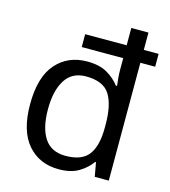

<svg xmlns="http://www.w3.org/2000/svg" viewBox="-114 -851 844 952"><g transform="rotate(15 308.5 -375.0)"><path d="M275 10Q175 10 115 -59.5Q55 -129 55 -265Q55 -405 115.5 -474Q176 -543 275 -543Q338 -543 377.5 -520Q417 -497 442 -464H448Q446 -477 444 -502.5Q442 -528 442 -544V-605H229V-671H442V-760H530V-671H606V-605H530V0H458L445 -72H441Q417 -38 377 -14Q337 10 275 10ZM290 -63Q374 -63 408.5 -109Q443 -155 443 -248V-265Q443 -366 410 -418Q377 -470 288 -470Q217 -470 182 -415Q147 -360 147 -264Q147 -168 182 -115.5Q217 -63 290 -63Z"/></g></svg>

Font: Noto Music
Style: Regular
Weight: 400
Designer: Monotype Design Team, Benjamin Yang
Foundry: Monotype Imaging Inc.
Version: Version 2.002; ttfautohint (v1.8.4.7-5d5b)